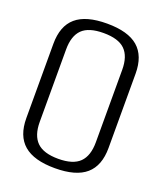

<svg xmlns="http://www.w3.org/2000/svg" viewBox="-129 -766 729 857"><g transform="rotate(20 236.0 -337.0)"><path d="M232.5 6.5Q332.5 6.5 380 -34.8Q427.5 -76 427.5 -160.5V-513Q427.5 -597.5 379.8 -638.8Q332 -680 232 -680Q132.5 -680 84.8 -639Q37 -598 37 -513V-160.5Q37 -76 85 -34.8Q133 6.5 232.5 6.5ZM232.5 -38Q162.5 -38 130.8 -69.2Q99 -100.5 99 -164.5V-509Q99 -573 130.2 -604Q161.5 -635 232 -635Q302.5 -635 334 -604Q365.5 -573 365.5 -509V-164.5Q365.5 -100.5 334 -69.2Q302.5 -38 232.5 -38Z"/></g></svg>

Font: Anybody UltraCondensed Thin Light
Style: Regular
Weight: 300
Version: Version 1.111